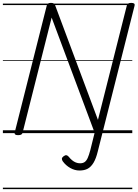

<svg xmlns="http://www.w3.org/2000/svg" viewBox="-20 -923 954 1331"><path d="M658 126Q646 176 628.5 205Q611 234 588 246.5Q565 259 531 259Q498 259 467 241.5Q436 224 415 195Q409 186 409 177.5Q409 169 421 160Q432 152 440 153Q448 154 456 163Q467 177 479.5 187.5Q492 198 506 203.5Q520 209 535 209Q554 209 566.5 200.5Q579 192 588 172Q597 152 606 118L636 -3L338 -801L137 -5Q135 5 128 9.5Q121 14 105 14Q77 14 82 -5L304 -884Q306 -894 313 -898.5Q320 -903 333 -903Q345 -903 351.5 -899.5Q358 -896 362 -887L659 -92L859 -884Q861 -894 868.5 -898.5Q876 -903 890 -903Q918 -903 913 -884ZM0 378H897V388H0ZM0 -20H897V0H0ZM0 -505H897V-500H0ZM0 -898H897V-888H0Z"/></svg>

Font: Playwrite DE SAS Guides
Style: Regular
Weight: 400
Designer: Veronika Burian, José Scaglione
Foundry: TypeTogether
Version: Version 1.003